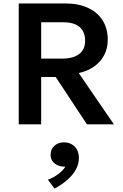

<svg xmlns="http://www.w3.org/2000/svg" viewBox="-20 -720 712 1112"><path d="M88.5 0V-700H359.5Q434 -700 489 -674.8Q544 -649.5 574 -602.5Q604 -555.5 604 -490.5Q604 -438.5 582.5 -399Q561 -359.5 523.2 -333.5Q485.5 -307.5 436 -297L639.5 0H483.5L302.5 -274H218.5V0ZM218.5 -380.5H340.5Q403 -380.5 438 -406.8Q473 -433 473 -483.5Q473 -536 441 -563.5Q409 -591 347 -591H218.5ZM296 372.5 257.5 321Q292 308 319 287.2Q346 266.5 358.5 245Q335.5 246 316 238Q296.5 230 284.8 214.5Q273 199 273 178Q273 144.5 294.8 124.5Q316.5 104.5 350.5 104.5Q388.5 104.5 412.8 129.2Q437 154 437 195Q437 227.5 421.2 258.5Q405.5 289.5 374.2 318Q343 346.5 296 372.5Z"/></svg>

Font: Geologica Medium
Style: Regular
Weight: 500
Designer: Sindre Bremnes, Frode Helland
Foundry: Monokrom Skriftforlag AS
Version: Version 1.010;gftools[0.9.28]